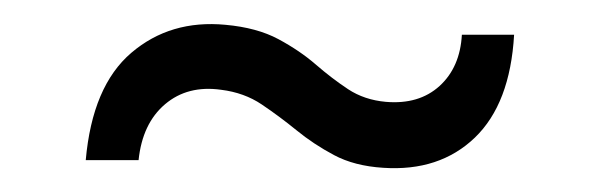

<svg xmlns="http://www.w3.org/2000/svg" viewBox="-20 -470 503 161"><path d="M301.3 -329.3Q277.2 -330.8 260 -340Q242.9 -349.1 228.6 -360.8Q214.2 -372.5 199.5 -382.4Q184.8 -392.3 165.5 -394.7Q137.4 -398.7 118.4 -382.6Q99.4 -366.5 96.2 -335.7H51.9Q57.4 -397.8 90.1 -425.7Q122.8 -453.6 169.1 -449.2Q195.5 -446.8 213.4 -437.2Q231.3 -427.6 244.8 -415.9Q258.3 -404.2 271.9 -395.2Q285.6 -386.2 303.5 -384.6Q331.3 -382.2 348.6 -397.9Q365.8 -413.6 367.3 -440.9H411.1Q407.8 -383.1 378.2 -354.6Q348.5 -326.1 301.3 -329.3Z"/></svg>

Font: Big Shoulders Thin
Style: Regular
Weight: 100
Designer: Patric King
Foundry: XO Type Co
Version: Version 2.002